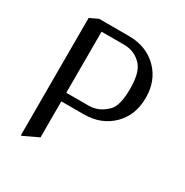

<svg xmlns="http://www.w3.org/2000/svg" viewBox="-173 -877 1000 1037"><g transform="rotate(30 327.0 -358.5)"><path d="M195.3 -302.7H334.5Q398.4 -302.7 448.2 -353Q483.4 -388.7 483.4 -493.2Q483.4 -592.8 448.2 -633.3Q404.8 -683.6 334.5 -683.6H195.3ZM97.7 19.5V-712.9L149.4 -737.3H334.5Q445.8 -737.3 515.1 -666.5Q581.1 -599.1 581.1 -493.2Q581.1 -386.7 515.1 -319.8Q445.3 -249 334.5 -249H195.3V-24.4L102.5 19.5Z"/></g></svg>

Font: Nova Slim
Style: Book
Weight: 400
Version: Version 2.000